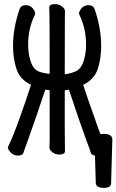

<svg xmlns="http://www.w3.org/2000/svg" viewBox="-20 -731 563 928"><path d="M293 -106 294 0Q294 16 265 16Q248 16 233.5 5Q219 -6 219 -18Q219 -30 220 -56V-295Q208 -296 199 -298Q151 -153 113 -48Q103 -22 99.5 -11Q96 0 93 8Q88 21 66 21Q51 21 39.5 12.5Q28 4 23 -4.5Q18 -13 18 -18V-19L20 -24Q42 -68 74 -157.5Q106 -247 130 -321Q77 -346 60 -396.5Q43 -447 43 -509Q43 -596 75 -688Q82 -706 105 -706Q125 -706 137.5 -691.5Q150 -677 150 -666Q150 -662 147 -656Q116 -592 116 -515Q116 -476 126 -442Q138 -397 168 -385Q190 -377 220 -374Q220 -632 219 -659L218 -695Q218 -711 247 -711Q265 -711 279.5 -700Q294 -689 294 -677Q294 -665 293.5 -639.5Q293 -614 293 -372Q315 -374 343 -385Q373 -396 386 -442Q396 -475 396 -515Q396 -592 365 -657Q362 -663 362 -666Q362 -677 374.5 -691.5Q387 -706 407 -706Q430 -706 437 -688Q469 -596 469 -509Q469 -447 452 -396.5Q435 -346 382 -321Q406 -247 438 -159Q455 -108 466 -82Q473 -84 480 -84Q523 -84 523 -57V-56L517 155Q517 177 481.5 177Q446 177 443 155Q443 155 439 21Q423 19 419 8Q416 0 412 -14Q409 -22 399 -48Q361 -153 313 -298Q301 -295 293 -294Z"/></svg>

Font: Moon Stars Kai HW
Style: Bold
Weight: 700
Designer: GuiWonder
Version: Version 1.101